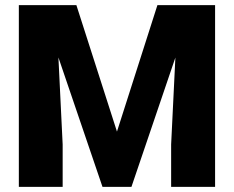

<svg xmlns="http://www.w3.org/2000/svg" viewBox="-20 -731 916 751"><path d="M278.8 -710.9 437.5 -216.3 595.7 -710.9H821.3V0H649.4V-166L666 -505.9L494.1 0H380.9L208.5 -506.3L225.1 -166V0H53.7V-710.9Z"/></svg>

Font: Vazir Black FD
Style: Black-FD
Weight: 900
Designer: Saber Rastikerdar
Foundry: Saber Rastikerdar
Version: Version 30.0.0